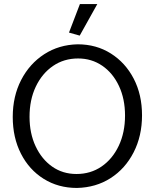

<svg xmlns="http://www.w3.org/2000/svg" viewBox="-20 -915 765 949"><path d="M360 14Q268 14 196 -31Q124 -76 83.5 -155.5Q43 -235 43 -337Q43 -439 84.5 -519.5Q126 -600 198.5 -647Q271 -694 364 -696Q456 -696 528 -650.5Q600 -605 641 -526Q682 -447 682 -345Q682 -243 640.5 -162Q599 -81 526.5 -34.5Q454 12 360 14ZM358 -55Q428 -55 482 -92Q536 -129 567 -194.5Q598 -260 598 -344Q598 -426 568 -490Q538 -554 485.5 -590Q433 -626 366 -626Q296 -626 242 -589Q188 -552 157 -487Q126 -422 126 -338Q126 -256 156 -192Q186 -128 238 -91.5Q290 -55 358 -55ZM374 -739 461 -895H375L321 -754Z"/></svg>

Font: Catamaran Thin
Style: Regular
Weight: 400
Version: Version 2.000